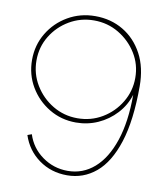

<svg xmlns="http://www.w3.org/2000/svg" viewBox="-82 -639 742 861"><g transform="rotate(10 289.5 -208.5)"><path d="M37 -329Q37 -262 69.5 -207Q102 -152 157 -119Q212 -86 279 -86Q332 -86 379 -107Q426 -128 461 -166Q496 -204 511 -253Q511 -130 482 -43.5Q453 43 401 88.5Q349 134 280 134Q216 134 164.5 97Q113 60 94 0L75 7Q97 74 152.5 114Q208 154 281 154Q355 154 412 106.5Q469 59 501 -40.5Q533 -140 533 -295Q533 -381 500 -442.5Q467 -504 410.5 -537.5Q354 -571 283 -571Q215 -571 159 -538.5Q103 -506 70 -451Q37 -396 37 -329ZM281 -551Q343 -551 394 -520.5Q445 -490 476 -440Q507 -390 507 -329Q507 -269 476.5 -218Q446 -167 395 -136.5Q344 -106 282 -106Q221 -106 170 -136.5Q119 -167 88 -218Q57 -269 57 -330Q57 -391 87.5 -441Q118 -491 169 -521Q220 -551 281 -551Z"/></g></svg>

Font: Raleway Thin
Style: Regular
Weight: 100
Designer: Matt McInerney, Pablo Impallari, Rodrigo Fuenzalida
Foundry: Matt McInerney, Pablo Impallari, Rodrigo Fuenzalida
Version: Version 4.026